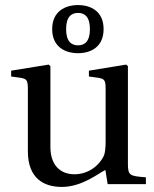

<svg xmlns="http://www.w3.org/2000/svg" viewBox="-20 -727 609 758"><path d="M186 -612C186 -542 237 -517 288 -517C339 -517 389 -542 389 -612C389 -682 339 -707 288 -707C237 -707 186 -682 186 -612ZM241 -612C241 -661 262 -676 288 -676C314 -676 335 -661 335 -612C335 -563 314 -548 288 -548C262 -548 241 -563 241 -612ZM24 -425 60 -420C84 -416 90 -412 90 -378V-130C90 -22 154 11 224 11C304 11 369 -43 396 -56L405 0H556V-27C491 -32 485 -34 485 -82V-466L478 -472L331 -448V-425L367 -420C391 -416 397 -412 397 -378V-166C397 -140 394 -119 389 -110C367 -67 323 -39 274 -39C219 -39 179 -74 179 -147V-466L172 -472L24 -448Z"/></svg>

Font: erewhon
Style: Regular
Weight: 400
Version: Version 1.0.0